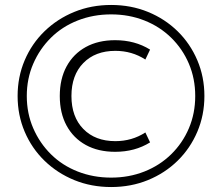

<svg xmlns="http://www.w3.org/2000/svg" viewBox="-20 -752 895 774"><path d="M428 2Q348 2 279.5 -26Q211 -54 159.5 -104Q108 -154 79.5 -221Q51 -288 51 -365Q51 -442 79.5 -509Q108 -576 159.5 -626Q211 -676 279.5 -704Q348 -732 428 -732Q508 -732 576.5 -704Q645 -676 696 -626Q747 -576 775.5 -509Q804 -442 804 -365Q804 -288 775.5 -221Q747 -154 696 -104Q645 -54 576.5 -26Q508 2 428 2ZM444 -140Q376 -140 326 -167.5Q276 -195 248.5 -245.5Q221 -296 221 -365Q221 -434 248.5 -484.5Q276 -535 326 -562.5Q376 -590 444 -590Q524 -590 585 -552L566 -512Q512 -547 445 -547Q364 -547 316 -498Q268 -449 268 -365Q268 -281 316 -232Q364 -183 445 -183Q512 -183 566 -218L585 -178Q524 -140 444 -140ZM428 -36Q500 -36 562 -60.5Q624 -85 670 -130Q716 -175 741.5 -235Q767 -295 767 -365Q767 -435 741.5 -495Q716 -555 670 -600Q624 -645 562 -669.5Q500 -694 428 -694Q356 -694 293.5 -669.5Q231 -645 185.5 -600Q140 -555 114 -495Q88 -435 88 -365Q88 -295 114 -235Q140 -175 185.5 -130Q231 -85 293.5 -60.5Q356 -36 428 -36Z"/></svg>

Font: M PLUS 2 Thin Light
Style: Regular
Weight: 300
Version: Version 1.001